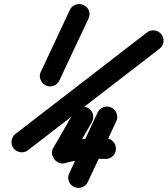

<svg xmlns="http://www.w3.org/2000/svg" viewBox="-20 -630 826 946"><path d="M416 -538Q380 -462 344 -386Q308 -310 273 -234Q264 -215 244 -207.5Q224 -200 206 -209Q187 -218 179.5 -238Q172 -258 181 -276Q217 -353 253 -429Q289 -505 324 -581Q333 -600 353 -607Q373 -614 392 -605Q411 -597 418 -577Q425 -557 416 -538ZM766 -390Q604 -265 442 -140Q280 -15 118 110Q101 123 80.5 120Q60 117 47 101Q34 84 37 63.5Q40 43 56 30Q218 -95 380 -220Q542 -345 704 -470Q721 -483 741.5 -480Q762 -477 775 -461Q788 -444 785.5 -423.5Q783 -403 766 -390ZM553 -33Q518 42 483 117Q448 192 413 266Q404 285 384 292.5Q364 300 345 291Q326 282 319 262.5Q312 243 321 224Q356 149 391 74Q426 -1 461 -76Q470 -95 490 -102Q510 -109 529 -100Q547 -91 554.5 -71.5Q562 -52 553 -33ZM414 -98Q432 -88 437.5 -67.5Q443 -47 433 -29Q407 16 381.5 60.5Q356 105 330 150Q322 164 306.5 155.5Q291 147 278 131Q266 115 262 98Q258 81 273 76Q331 60 386.5 55Q442 50 503 52Q524 53 538 68Q552 83 551 104Q551 125 535.5 139.5Q520 154 499 153Q446 151 398 155.5Q350 160 299 174Q284 178 270.5 172Q257 166 248 155Q239 143 236.5 128Q234 113 242 100Q268 55 293.5 10.5Q319 -34 345 -79Q355 -97 375.5 -102.5Q396 -108 414 -98Z"/></svg>

Font: FRB American Cursive Guidelines Arrows Ultra
Style: Bold Italic
Weight: 1000
Italic angle: -25°
Version: Version 2.0;Modular Font Editor K font №1